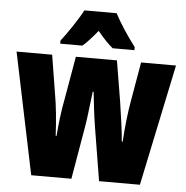

<svg xmlns="http://www.w3.org/2000/svg" viewBox="-54 -818 843 871"><g transform="rotate(5 368.0 -383.0)"><path d="M442 -766H295C278 -731 226 -654 199 -620V-606H300C317 -620 340 -645 368 -679C395 -646 418 -622 438 -606H537V-620C497 -673 465 -722 442 -766ZM389 -244 429 0H615L731 -553H572L542 -380C531 -320 524 -250 520 -188H516C513 -229 504 -294 493 -366L462 -553H275L243 -369C229 -298 223 -240 219 -188H215C212 -252 205 -325 195 -380L167 -553H5L120 0H303L345 -245C352 -285 358 -348 365 -402H369C374 -355 381 -293 389 -244Z"/></g></svg>

Font: Noto Sans Myanmar ExtraCondensed Black
Style: Regular
Weight: 900
Width: 2
Designer: Monotype Design Team
Foundry: Monotype Imaging Inc.
Version: Version 2.107